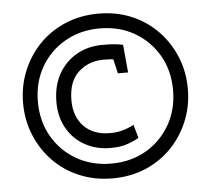

<svg xmlns="http://www.w3.org/2000/svg" viewBox="-48 -747 825 750"><g transform="rotate(-5 364.0 -372.0)"><path d="M364 -49Q294 -49 234.5 -74Q175 -99 132 -143.5Q89 -188 65 -246.5Q41 -305 41 -372Q41 -439 65 -497.5Q89 -556 132 -600.5Q175 -645 234.5 -670Q294 -695 364 -695Q435 -695 494 -670Q553 -645 596 -600.5Q639 -556 663 -497.5Q687 -439 687 -372Q687 -305 663 -246.5Q639 -188 596 -143.5Q553 -99 494 -74Q435 -49 364 -49ZM366 -168Q311 -168 266.5 -192.5Q222 -217 196.5 -261.5Q171 -306 171 -365Q171 -428 197 -474.5Q223 -521 268 -546.5Q313 -572 370 -572Q401 -572 420 -570Q439 -568 450 -565L460 -456H420L407 -512Q402 -513 388 -513.5Q374 -514 368 -514Q311 -514 270.5 -477.5Q230 -441 230 -366Q230 -303 267 -264.5Q304 -226 370 -226Q402 -226 429.5 -235.5Q457 -245 463 -251L478 -198Q462 -188 434.5 -178Q407 -168 366 -168ZM364 -107Q441 -107 500.5 -141.5Q560 -176 594.5 -236Q629 -296 629 -372Q629 -449 594.5 -508.5Q560 -568 500.5 -602.5Q441 -637 364 -637Q288 -637 228 -602.5Q168 -568 133.5 -508.5Q99 -449 99 -372Q99 -296 133.5 -236Q168 -176 228 -141.5Q288 -107 364 -107Z"/></g></svg>

Font: Kreon Light Light
Style: Regular
Weight: 300
Version: Version 2.002